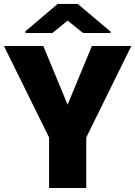

<svg xmlns="http://www.w3.org/2000/svg" viewBox="-23 -941 678 961"><path d="M315.4 -417 437 -710.9H634.3L408.7 -252.9V0H222.7V-252.9L-3.4 -710.9H193.8ZM530.3 -782.7V-775.9H392.6L315.4 -837.9L239.3 -775.9H104.5V-784.7L265.6 -921.4H366.2Z"/></svg>

Font: Heebo Black
Style: Regular
Weight: 900
Designer: Oded Ezer
Foundry: Ezer Type House
Version: Version 3.100